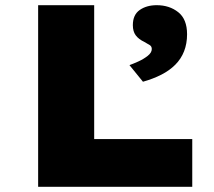

<svg xmlns="http://www.w3.org/2000/svg" viewBox="-20 -720 823 740"><path d="M127 0V-700H343V-184H721V0ZM531 -405 479 -469Q493 -474 513 -483Q533 -492 549 -504.5Q565 -517 565 -531Q565 -541 557.5 -546Q550 -551 537 -558Q514 -569 503 -584Q492 -599 492 -623Q492 -663 518.5 -681.5Q545 -700 584 -700Q633 -700 667 -673Q701 -646 701 -588Q701 -552 689.5 -522.5Q678 -493 655.5 -470.5Q633 -448 601.5 -432Q570 -416 531 -405Z"/></svg>

Font: Lexend Giga Black
Style: Regular
Weight: 900
Designer: Bonnie Shaver-Troup, Thomas Jockin
Foundry: Lexend
Version: Version 1.007